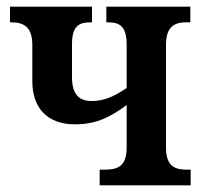

<svg xmlns="http://www.w3.org/2000/svg" viewBox="-20 -556 608 576"><path d="M279 0H552V-47H542C504 -47 478 -57 478 -114V-421C478 -478 505 -489 539 -489H551V-536H299V-489H304C337 -489 360 -479 360 -422V-292C320 -265 291 -253 255 -253C216 -253 196 -274 196 -325V-424C196 -480 219 -489 252 -489H256V-536H10V-489H15C52 -489 77 -474 77 -421V-312C77 -231 123 -183 205 -183C273 -183 315 -208 360 -241V-114C360 -55 331 -47 293 -47H279Z"/></svg>

Font: Noto Serif Condensed Semi
Style: Regular
Weight: 600
Width: 3
Designer: Monotype Design Team
Foundry: Monotype Imaging Inc.
Version: Version 1.002